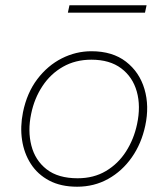

<svg xmlns="http://www.w3.org/2000/svg" viewBox="-20 -698 637 727"><path d="M272 9Q210.5 9 166.5 -14.2Q122.5 -37.5 96.8 -77.5Q71 -117.5 63.5 -168Q56 -218.5 67 -273Q82 -346.5 121.2 -398.2Q160.5 -450 214 -477Q267.5 -504 326 -504Q406 -504 457 -464.5Q508 -425 527 -360.8Q546 -296.5 530 -222Q515.5 -154 479 -102Q442.5 -50 389.5 -20.5Q336.5 9 272 9ZM274 -23Q335 -23 381.2 -50.5Q427.5 -78 457.2 -124.5Q487 -171 499 -228Q513.5 -296 498 -351.2Q482.5 -406.5 439 -439.2Q395.5 -472 326 -472Q265.5 -472 218.5 -445.2Q171.5 -418.5 140.8 -372Q110 -325.5 98 -267Q84.5 -202.5 98.8 -146.8Q113 -91 156.5 -57Q200 -23 274 -23ZM237 -650 243 -678H535L529 -650Z"/></svg>

Font: Commissioner Thin
Style: Italic
Weight: 100
Italic angle: -12°
Designer: Kostas Bartsokas
Foundry: Kostas Bartsokas
Version: Version 1.000; ttfautohint (v1.8.3)